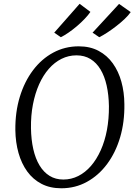

<svg xmlns="http://www.w3.org/2000/svg" viewBox="-20 -1002 725 1032"><path d="M309.5 10Q249 10 203.2 -13.8Q157.5 -37.5 126.5 -80.2Q95.5 -123 79.5 -179.8Q63.5 -236.5 62.5 -302.5Q61.5 -399.5 86.5 -481.5Q111.5 -563.5 157.5 -624.5Q203.5 -685.5 266.2 -719.2Q329 -753 403 -753Q464.5 -753 510.2 -728.5Q556 -704 586.5 -661.2Q617 -618.5 632.5 -562.5Q648 -506.5 648.5 -442.5Q650 -346.5 625.8 -264.2Q601.5 -182 555.8 -120.5Q510 -59 447.2 -24.5Q384.5 10 309.5 10ZM320.5 -37Q363 -37 400.8 -56Q438.5 -75 469 -110.2Q499.5 -145.5 521.5 -194.5Q543.5 -243.5 554.8 -303.5Q566 -363.5 565.5 -431.5Q564.5 -492.5 553.2 -542.5Q542 -592.5 520.2 -628.8Q498.5 -665 466.2 -684.8Q434 -704.5 391 -704.5Q348.5 -704.5 310.8 -685.8Q273 -667 242.5 -632.2Q212 -597.5 190.2 -548.8Q168.5 -500 157 -440.5Q145.5 -381 146.5 -312.5Q147.5 -251 159 -200.2Q170.5 -149.5 192.5 -113Q214.5 -76.5 246.5 -56.8Q278.5 -37 320.5 -37ZM271.5 -826.5 408 -981.5 466 -938Q454.5 -921 435.2 -900.8Q416 -880.5 393.2 -861.2Q370.5 -842 348 -826.5Q325.5 -811 307 -802ZM477.5 -826.5 620 -981 682.5 -937Q671 -920 650 -900Q629 -880 604.2 -861Q579.5 -842 555.8 -826.5Q532 -811 513.5 -802Z"/></svg>

Font: Merriweather 24pt Light
Style: Italic
Weight: 300
Italic angle: -7.8°
Version: Version 2.101